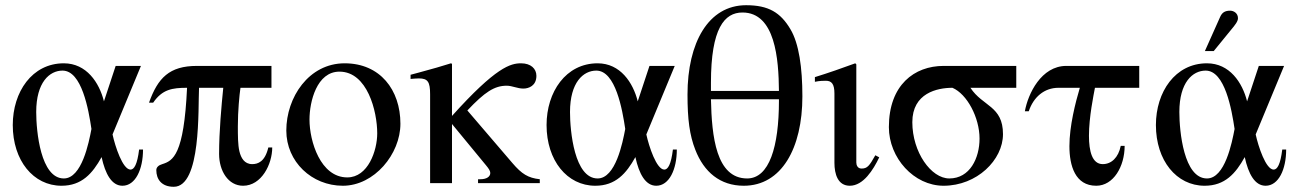

<svg xmlns="http://www.w3.org/2000/svg" viewBox="-20 -703 4971 737"><path d="M514 -129C507 -72 495 -52 481 -52C451 -52 422 -141 412 -187L521 -450H424L379 -314C361 -386 312 -460 225 -460C103 -460 29 -350 29 -223C29 -87 108 10 216 10C294 10 335 -37 370 -100C384 -35 409 10 450 10C500 10 529 -53 529 -129ZM331 -208C321 -155 294 -18 225 -18C136 -18 119 -199 119 -273C119 -387 170 -432 220 -432C294 -432 320 -282 331 -208Z M1010 -137C997 -82 970 -73 948 -73C918 -73 905 -97 899 -122C893 -147 893 -184 893 -218C893 -278 899 -338 903 -366H1022V-450H736C630 -450 586 -404 552 -309H568C603 -360 641 -366 698 -366C686 -107 644 -86 603 -73C589 -69 580 -61 580 -50C580 -15 600 14 647 14C753 14 740 -288 744 -366H837C830 -296 821 -199 821 -112C821 -47 856 10 913 10C984 10 1025 -73 1025 -137Z M1517 -228C1517 -358 1439 -460 1303 -460C1165 -460 1079 -329 1079 -202C1079 -82 1177 10 1296 10C1417 10 1517 -112 1517 -228ZM1428 -191C1428 -125 1393 -22 1313 -22C1210 -22 1168 -161 1168 -244C1168 -313 1196 -428 1283 -428C1390 -428 1428 -276 1428 -191Z M2052 0V-15C2007 -20 1983 -35 1947 -77L1774 -279C1841 -350 1878 -374 1925 -374C1946 -374 1966 -363 1989 -363C2010 -363 2039 -374 2039 -412C2039 -439 2018 -460 1980 -460C1940 -460 1884 -446 1715 -258V-458L1711 -460C1672 -448 1646 -440 1586 -424L1556 -416V-400C1569 -401 1578 -402 1588 -402C1622 -402 1631 -389 1631 -341V0H1715V-227L1846 -68C1856 -56 1862 -47 1862 -39C1862 -25 1848 -15 1824 -15H1815V0Z M2563 -129C2556 -72 2544 -52 2530 -52C2500 -52 2471 -141 2461 -187L2570 -450H2473L2428 -314C2410 -386 2361 -460 2274 -460C2152 -460 2078 -350 2078 -223C2078 -87 2157 10 2265 10C2343 10 2384 -37 2419 -100C2433 -35 2458 10 2499 10C2549 10 2578 -53 2578 -129ZM2380 -208C2370 -155 2343 -18 2274 -18C2185 -18 2168 -199 2168 -273C2168 -387 2219 -432 2269 -432C2343 -432 2369 -282 2380 -208Z M3060 -333C3060 -443 3047 -536 3014 -591C2976 -655 2930 -683 2844 -683C2699 -683 2619 -539 2619 -340C2619 -245 2627 -184 2649 -128C2682 -43 2744 10 2835 10C2980 10 3060 -134 3060 -333ZM2709 -354V-385C2709 -595 2761 -655 2830 -655C2956 -655 2969 -476 2970 -354ZM2970 -316C2970 -140 2933 -18 2848 -18C2729 -18 2712 -179 2709 -322H2970Z M3340 -107C3317 -66 3309 -56 3287 -56C3272 -56 3267 -69 3267 -79V-456L3263 -460C3211 -441 3160 -423 3108 -407V-389C3127 -393 3141 -393 3150 -393C3172 -393 3183 -381 3183 -344V-78C3183 -35 3196 10 3242 10C3294 10 3332 -51 3355 -99Z M3881 -366V-450H3602C3490 -450 3392 -377 3392 -215C3392 -97 3488 10 3602 10C3730 10 3830 -89 3830 -188C3830 -297 3752 -294 3705 -366ZM3740 -171C3740 -96 3703 -18 3624 -18C3554 -18 3482 -119 3482 -234C3482 -346 3578 -366 3636 -366C3692 -342 3740 -252 3740 -171Z M4353 -366V-450H4073C3977 -450 3926 -343 3914 -276H3929C3947 -330 3988 -366 4043 -366H4125C4108 -309 4085 -219 4085 -142C4085 -67 4107 10 4188 10C4254 10 4297 -64 4297 -143H4282C4273 -98 4246 -73 4213 -73C4172 -73 4160 -123 4160 -182C4160 -254 4178 -339 4183 -366Z M4605 -507H4639L4705 -588C4721 -607 4732 -621 4732 -633C4732 -653 4715 -662 4702 -662C4681 -662 4671 -654 4664 -639ZM4902 -129C4895 -72 4883 -52 4869 -52C4839 -52 4810 -141 4800 -187L4909 -450H4812L4767 -314C4749 -386 4700 -460 4613 -460C4491 -460 4417 -350 4417 -223C4417 -87 4496 10 4604 10C4682 10 4723 -37 4758 -100C4772 -35 4797 10 4838 10C4888 10 4917 -53 4917 -129ZM4719 -208C4709 -155 4682 -18 4613 -18C4524 -18 4507 -199 4507 -273C4507 -387 4558 -432 4608 -432C4682 -432 4708 -282 4719 -208Z"/></svg>

Font: STIXGeneral
Style: Regular
Weight: 400
Designer: MicroPress Inc., with final additions and corrections provided by Coen Hoffman, Elsevier (retired)
Version: Version 1.1.0